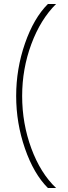

<svg xmlns="http://www.w3.org/2000/svg" viewBox="-20 -762 342 962"><path d="M61 -281Q61 -417 105 -544Q149 -671 220 -742H261Q183 -665 137 -541Q91 -417 91 -281Q91 -143 137 -18.5Q183 106 261 180H220Q149 109 105 -18Q61 -145 61 -281Z"/></svg>

Font: Metropolitano Thin
Style: Regular
Weight: 250
Designer: Fonts by Alex Slobzheninov & Chris M. Simpson / Changes by Cristiano Sobral
Foundry: Fonts by Alex Slobzheninov & Chris M. Simpson / Changes by Cristiano Sobral
Version: Version 1.00;August 30, 2020;FontCreator 13.0.0.2681 64-bit